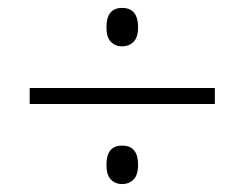

<svg xmlns="http://www.w3.org/2000/svg" viewBox="-20 -593 611 480"><path d="M54.2 -333V-373H517.1V-333ZM246.1 -524.9Q246.1 -573.2 285.2 -573.2Q325.2 -573.2 325.2 -524.9Q325.2 -499.5 313.7 -488.3Q302.2 -477.1 285.2 -477.1Q268.6 -477.1 257.3 -488.3Q246.1 -499.5 246.1 -524.9ZM246.1 -181.2Q246.1 -229 285.2 -229Q325.2 -229 325.2 -181.2Q325.2 -155.3 313.7 -144Q302.2 -132.8 285.2 -132.8Q268.6 -132.8 257.3 -144Q246.1 -155.3 246.1 -181.2Z"/></svg>

Font: JBL Sans
Style: Light
Weight: 300
Version: Version 1.10